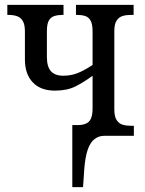

<svg xmlns="http://www.w3.org/2000/svg" viewBox="-20 -556 594 786"><path d="M276 210V-44H299Q318 -44 332 -50Q346 -56 352.5 -71Q359 -86 359 -113V-246Q324 -220 289.5 -202.5Q255 -185 205 -185Q146 -185 114 -219Q82 -253 82 -312V-427Q82 -456 73 -470.5Q64 -485 49 -490Q34 -495 15 -495H10V-536H240V-495H236Q218 -495 203 -490.5Q188 -486 180 -472Q172 -458 172 -429V-322Q172 -283 188.5 -264.5Q205 -246 239 -246Q270 -246 297 -256.5Q324 -267 359 -290V-427Q359 -457 351 -471.5Q343 -486 328.5 -490.5Q314 -495 296 -495H291V-536H527V-495H515Q497 -495 482 -490.5Q467 -486 457.5 -472Q448 -458 448 -428V-108Q448 -79 457.5 -64.5Q467 -50 482 -45.5Q497 -41 517 -41H528V0H406Q385 0 367.5 13Q350 26 339.5 55.5Q329 85 325 136L320 210Z"/></svg>

Font: Noto Serif Condensed
Style: Regular
Weight: 400
Width: 3
Designer: Monotype Design Team
Foundry: Monotype Imaging Inc.
Version: Version 2.015